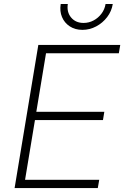

<svg xmlns="http://www.w3.org/2000/svg" viewBox="-20 -956 631 976"><path d="M54.2 0 174.8 -727.5H591.3L584 -685.1H213.9L164.6 -387.7H510.3L503.4 -345.7H157.7L107.4 -42H484.4L477.1 0ZM398.9 -804.2Q361.8 -804.2 334.7 -822Q307.6 -839.8 295.2 -869.4Q282.7 -898.9 288.6 -935.5H324.7Q318.4 -894.5 341.6 -866.9Q364.7 -839.4 404.8 -839.4Q432.1 -839.4 455.8 -852.1Q479.5 -864.7 495.8 -886.5Q512.2 -908.2 516.6 -935.5H553.2Q547.4 -898.9 524.7 -869.1Q502 -839.4 469 -821.8Q436 -804.2 398.9 -804.2Z"/></svg>

Font: Inter 18pt ExtraLight
Style: Italic
Weight: 250
Italic angle: -9.3988°
Designer: Rasmus Andersson
Foundry: rsms
Version: Version 4.001;git-66647c0bb